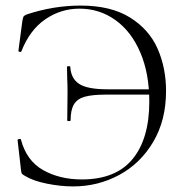

<svg xmlns="http://www.w3.org/2000/svg" viewBox="-20 -656 665 688"><path d="M69 -26Q60 -31 58 -34.5Q56 -38 55 -49L43 -154Q43 -157 48.5 -158Q54 -159 55 -156Q75 -80 134.5 -46.5Q194 -13 273 -13Q395 -13 455 -86Q515 -159 515 -292Q515 -393 482.5 -468.5Q450 -544 393 -584.5Q336 -625 265 -625Q198 -625 142.5 -587Q87 -549 57 -473Q56 -469 51 -470Q46 -471 46 -474L60 -580Q62 -592 64 -596Q66 -600 75 -604Q171 -636 269 -636Q377 -636 445.5 -593.5Q514 -551 544.5 -482Q575 -413 575 -330Q575 -225 529 -147.5Q483 -70 407 -29Q331 12 242 12Q197 12 147.5 2Q98 -8 69 -26ZM222 -326Q222 -356 221 -370L220 -416Q220 -419 226 -419Q232 -419 232 -416Q234 -375 263.5 -355.5Q293 -336 365 -336H542V-317H361Q311 -317 284 -309.5Q257 -302 245 -282Q233 -262 233 -225Q233 -222 227 -222Q221 -222 221 -225Z"/></svg>

Font: Cormorant Unicase Light
Style: Regular
Weight: 300
Designer: Christian Thalmann (Catharsis Fonts)
Foundry: Catharsis Fonts
Version: Version 4.000